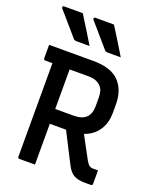

<svg xmlns="http://www.w3.org/2000/svg" viewBox="-169 -1046 939 1145"><g transform="rotate(20 300.0 -473.0)"><path d="M154 -946Q183 -900 207.5 -860.5Q232 -821 259 -776H174Q164 -776 158 -782Q134 -810 117.5 -829Q101 -848 88 -863Q75 -878 61.5 -894Q48 -910 29 -931Q25 -936 27 -941Q29 -946 35 -946ZM352 -946Q381 -900 405.5 -860.5Q430 -821 457 -776H372Q362 -776 356 -782Q332 -810 315.5 -829Q299 -848 286 -863Q273 -878 259.5 -894Q246 -910 227 -931Q223 -936 225.5 -941Q228 -946 234 -946ZM195 0H97Q86 0 86 -11V-604H41Q30 -604 30 -615V-700H310Q423 -700 474.5 -647Q526 -594 526 -502V-451Q526 -383 494.5 -337Q463 -291 407 -272Q426 -236 445 -201Q464 -166 484 -129Q495 -110 504.5 -103Q514 -96 528 -96H560V-11Q560 0 549 0H513Q468 0 441.5 -14.5Q415 -29 395 -69Q370 -117 346 -164.5Q322 -212 298 -259H195ZM312 -604H195V-353H312Q416 -353 416 -451V-505Q416 -528 410.5 -546.5Q405 -565 392 -577Q379 -590 360 -597Q341 -604 312 -604Z"/></g></svg>

Font: Recursive Sn Lnr St Med
Style: Regular
Weight: 500
Version: Version 1.085;hotconv 1.1.0;makeotfexe 2.6.0; ttfautohint (v